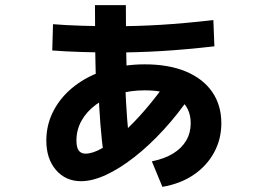

<svg xmlns="http://www.w3.org/2000/svg" viewBox="-20 -661 1040 746"><path d="M570 -34Q619 -44 652.5 -64.5Q686 -85 703.5 -115Q721 -145 721 -182Q721 -244 675 -277Q629 -310 543 -310Q486 -310 437.5 -295.5Q389 -281 353 -254.5Q317 -228 297 -192.5Q277 -157 277 -115Q277 -88 286 -76Q295 -64 312 -64Q340 -64 376.5 -85Q413 -106 456 -144Q499 -182 544.5 -235Q590 -288 634 -351L721 -290Q672 -218 616 -157Q560 -96 502.5 -51Q445 -6 392 18.5Q339 43 295 43Q235 43 197.5 -0.5Q160 -44 160 -115Q160 -178 189 -232.5Q218 -287 270 -327Q322 -367 391.5 -389Q461 -411 543 -411Q635 -411 701.5 -383.5Q768 -356 804 -304.5Q840 -253 840 -182Q840 -120 811.5 -68Q783 -16 732 18.5Q681 53 611 65ZM384 -49Q375 -115 370 -180Q365 -245 362 -320H354Q351 -387 350 -465.5Q349 -544 349 -641H469Q469 -552 470 -479Q471 -406 474 -344H466Q469 -266 474 -199Q479 -132 488 -66ZM422 -457Q362 -457 296.5 -459Q231 -461 183 -465L186 -567Q234 -563 298.5 -561Q363 -559 422 -559Q512 -559 603.5 -564.5Q695 -570 809 -583L813 -481Q698 -468 605 -462.5Q512 -457 422 -457Z"/></svg>

Font: M PLUS 2 Thin
Style: Bold
Weight: 700
Version: Version 1.001